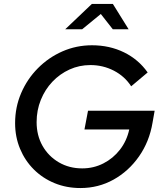

<svg xmlns="http://www.w3.org/2000/svg" viewBox="-20 -938 816 970"><path d="M386.3 12Q315.7 12 255.7 -12.7Q195.7 -37.3 151 -81.8Q106.3 -126.3 81.3 -186.3Q56.3 -246.3 56.3 -316Q56.3 -396.3 86.8 -467.5Q117.3 -538.7 171.3 -593.2Q225.3 -647.7 295.5 -678.5Q365.7 -709.3 444.7 -709.3Q533.3 -709.3 606.3 -673.7Q679.3 -638 726 -572L642.7 -502Q610 -552.7 555.2 -581Q500.3 -609.3 436.7 -609.3Q380.7 -609.3 331.5 -587Q282.3 -564.7 244.8 -525.2Q207.3 -485.7 186.2 -433.3Q165 -381 165 -321Q165 -254 194.8 -201.3Q224.7 -148.7 277 -118Q329.3 -87.3 395.3 -87.3Q453 -87.3 502.3 -112.5Q551.7 -137.7 586 -181.8Q620.3 -226 633 -284H406.7L424.7 -378.7H761.3L750.7 -318.7Q734.7 -222.7 682.3 -147.8Q630 -73 553.5 -30.5Q477 12 386.3 12ZM309.7 -790.3 444 -918H550.3L629.7 -790.3H549.7L489.3 -867.3L395.3 -790.3Z"/></svg>

Font: Red Hat Display VF
Style: Italic
Weight: 300
Italic angle: -12°
Designer: Pentagram, MCKL
Foundry: Pentagram, MCKL
Version: Version 1.010